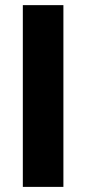

<svg xmlns="http://www.w3.org/2000/svg" viewBox="-20 -731 337 751"><path d="M228 -710.9V0H69.3V-710.9Z"/></svg>

Font: Vazirmatn FD ExtraBold
Style: Regular
Weight: 800
Designer: Saber Rastikerdar
Foundry: Saber Rastikerdar
Version: Version 33.003